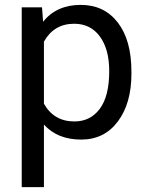

<svg xmlns="http://www.w3.org/2000/svg" viewBox="-20 -558 601 781"><path d="M514.6 -258.3Q514.6 -137.7 459.5 -64Q404.3 9.8 310.1 9.8Q213.9 9.8 158.7 -51.3V203.1H68.4V-528.3H150.9L155.3 -469.7Q210.4 -538.1 308.6 -538.1Q403.8 -538.1 459.2 -466.3Q514.6 -394.5 514.6 -266.6ZM424.3 -268.6Q424.3 -357.9 386.2 -409.7Q348.1 -461.4 281.7 -461.4Q199.7 -461.4 158.7 -388.7V-136.2Q199.2 -64 282.7 -64Q347.7 -64 386 -115.5Q424.3 -167 424.3 -268.6Z"/></svg>

Font: Vazir FD
Style: FD
Weight: 400
Foundry: Based on Dejavu fonts, by Saber Rastikerdar
Version: Version 26.0.0